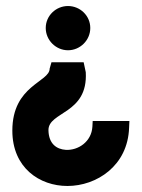

<svg xmlns="http://www.w3.org/2000/svg" viewBox="-20 -611 472 638"><path d="M21 -177C21 -53 112 7 204 7C301 7 405 -60 409 -187L410 -209H288L287 -190C284 -140 240 -111 199 -113C168 -115 142 -133 141 -178C140 -241 273 -231 265 -371L258 -404H151L145 -383C145 -338 21 -328 21 -177ZM132 -518C132 -477 166 -444 206 -444C246 -444 280 -477 280 -518C280 -559 246 -591 206 -591C166 -591 132 -559 132 -518Z"/></svg>

Font: Charger EcoBold
Style: Bold
Weight: 1000
Designer: Jasper
Foundry: Cannot Into Space Fonts
Version: Version 1.1